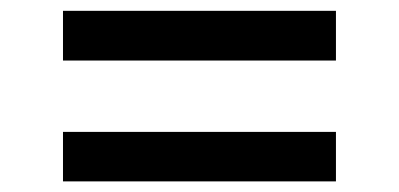

<svg xmlns="http://www.w3.org/2000/svg" viewBox="-20 -532 748 360"><path d="M98.1 -511.7H609.9V-418.5H98.1ZM98.1 -284.7H609.9V-191.9H98.1Z"/></svg>

Font: Decalotype Medium
Style: Regular
Weight: 500
Designer: Alfredo Marco Pradil
Foundry: Alfredo Marco Pradil
Version: Version 1.0